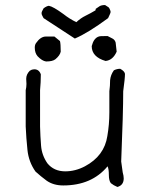

<svg xmlns="http://www.w3.org/2000/svg" viewBox="-20 -747 602 762"><path d="M446 -5Q431 -11 420 -20Q412 -30 412 -53Q412 -76 407 -87Q344 -11 231 -11Q192 -11 165 -30Q142 -47 121 -66Q94 -104 89 -151.5Q84 -199 82 -245V-389Q85 -401 85 -414L84 -434Q84 -452 98 -466Q106 -471 109 -471Q112 -471 116 -472Q135 -472 142 -452Q142 -420 139 -389V-245Q140 -206 143 -168.5Q146 -131 168 -99Q194 -67 239 -67Q279 -67 317 -87Q394 -128 406 -207Q414 -253 414 -301V-385Q417 -406 417 -429Q419 -450 432 -468Q444 -474 457 -474Q474 -465 476 -454Q476 -436 469 -385Q469 -301 461 -106L467 -63Q471 -49 471 -39Q471 -12 446 -5ZM277 -594 153 -675Q152 -677 150 -680.5Q148 -684 146.5 -687.5Q145 -691 145 -695Q145 -699 147.5 -703.5Q150 -708 153 -714Q165 -723 174 -724Q191 -721 232 -691Q256 -672 283 -659Q300 -675 319.5 -684.5Q339 -694 359 -706L360 -712Q368 -718 375.5 -722.5Q383 -727 397 -727L411 -718L414 -714Q419 -704 419 -700Q419 -695 409 -675Q329 -616 277 -594ZM399 -505Q344 -521 344 -564L346 -570Q350 -585 359 -594Q368 -603 380.5 -603.5Q393 -604 407 -604Q417 -599 426.5 -594Q436 -589 439 -578L443 -542Q428 -508 399 -505ZM163 -503Q147 -505 129 -524Q118 -537 118 -558Q118 -569 123 -576Q141 -602 162 -602H196L218 -584Q221 -573 221 -542Q218 -527 200 -512Q189 -503 163 -503Z"/></svg>

Font: Yozai
Style: Regular
Weight: 400
Designer: LXGW / Y.OzVox
Foundry: LXGW / Y.OzVox
Version: Version 0.861;October 22, 2024